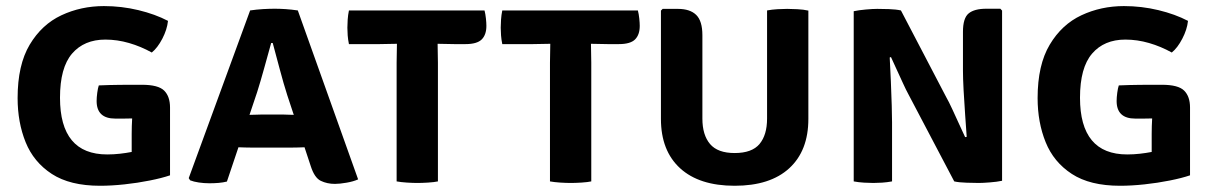

<svg xmlns="http://www.w3.org/2000/svg" viewBox="-20 -582 3890 616"><path d="M297 -308Q332 -309.5 366 -309.8Q400 -310 435.5 -310Q488 -310 506.8 -291.2Q525.5 -272.5 525.5 -237V-19.5Q499 -10.5 460.2 -2.8Q421.5 5 379.5 9.5Q337.5 14 301 14Q204.5 14 146.2 -24Q88 -62 62.2 -125.8Q36.5 -189.5 36.5 -267.5Q36.5 -373.5 75.2 -438.5Q114 -503.5 177 -533Q240 -562.5 313.5 -562.5Q370 -562.5 424 -549.5Q478 -536.5 519 -515Q516 -487 500.8 -457.8Q485.5 -428.5 467 -413.5Q432 -433 394 -444Q356 -455 318 -455Q250 -455 211.2 -410Q172.5 -365 172.5 -268.5Q172.5 -86.5 324 -86.5Q345 -86.5 364.8 -88.8Q384.5 -91 402.5 -94.5V-152Q402.5 -177.5 404 -202Q390 -201.5 376.2 -201.5Q362.5 -201.5 350 -201.5Q290 -201.5 290 -258Q290 -269 292 -284.2Q294 -299.5 297 -308Z M786.5 -108.5Q779.5 -108.5 767.2 -108.8Q755 -109 745 -109.5L708 0.5Q696 3.5 681.5 4.8Q667 6 652 6Q634.5 6 617.8 3.5Q601 1 590 -3.5L585.5 -10.5L782.5 -548.5Q802.5 -551.5 823.5 -552.8Q844.5 -554 861.5 -554Q877 -554 896 -552.8Q915 -551.5 935.5 -548.5L1129 -6.5Q1113.5 0.5 1091.5 4.2Q1069.5 8 1054.5 8Q1029.5 8 1009.2 -1.8Q989 -11.5 977 -49L957 -109.5Q947.5 -109 935.8 -108.8Q924 -108.5 916.5 -108.5ZM805 -286.5 780.5 -213.5Q789.5 -213.5 800 -214Q810.5 -214.5 817.5 -214.5H890Q896.5 -214.5 905.2 -214Q914 -213.5 922.5 -213.5L901.5 -277Q890 -313 877.5 -360Q865 -407 855 -444H850Q840 -408.5 827.8 -364Q815.5 -319.5 805 -286.5Z M1252.5 -381Q1252.5 -397.5 1253 -411Q1253.5 -424.5 1253.5 -441.5Q1243.5 -441.5 1225.8 -441Q1208 -440.5 1198 -440.5H1099.5Q1096.5 -455 1095.5 -468.5Q1094.5 -482 1094.5 -493Q1094.5 -504.5 1095.5 -519.2Q1096.5 -534 1099.5 -548.5H1534.5Q1537.5 -537 1539 -522.8Q1540.5 -508.5 1540.5 -499Q1540.5 -470.5 1525.5 -455.5Q1510.5 -440.5 1473.5 -440.5H1437.5Q1427.5 -440.5 1410.5 -441Q1393.5 -441.5 1384 -441.5Q1384 -424.5 1384.5 -411Q1385 -397.5 1385 -381V0Q1373.5 2.5 1353.5 3.8Q1333.5 5 1319 5Q1305 5 1285.5 3.8Q1266 2.5 1252.5 0Z M1744.5 -381Q1744.5 -397.5 1745 -411Q1745.5 -424.5 1745.5 -441.5Q1735.5 -441.5 1717.8 -441Q1700 -440.5 1690 -440.5H1591.5Q1588.5 -455 1587.5 -468.5Q1586.5 -482 1586.5 -493Q1586.5 -504.5 1587.5 -519.2Q1588.5 -534 1591.5 -548.5H2026.5Q2029.5 -537 2031 -522.8Q2032.5 -508.5 2032.5 -499Q2032.5 -470.5 2017.5 -455.5Q2002.5 -440.5 1965.5 -440.5H1929.5Q1919.5 -440.5 1902.5 -441Q1885.5 -441.5 1876 -441.5Q1876 -424.5 1876.5 -411Q1877 -397.5 1877 -381V0Q1865.5 2.5 1845.5 3.8Q1825.5 5 1811 5Q1797 5 1777.5 3.8Q1758 2.5 1744.5 0Z M2573.5 -200.5Q2573.5 -98.5 2512.2 -42.2Q2451 14 2337 14Q2223.5 14 2162 -42.2Q2100.5 -98.5 2100.5 -200.5V-548L2106 -553.5H2155Q2194 -553.5 2213.8 -534Q2233.5 -514.5 2233.5 -469V-201.5Q2233.5 -149 2258 -120Q2282.5 -91 2337 -91Q2392.5 -91 2416.8 -120Q2441 -149 2441 -201.5V-548.5Q2457 -551.5 2474.5 -552.5Q2492 -553.5 2505.5 -553.5Q2518 -553.5 2538 -552.5Q2558 -551.5 2573.5 -548Z M2894.5 -279.5Q2887.5 -292 2876.8 -315.5Q2866 -339 2855.2 -362.5Q2844.5 -386 2838.5 -399L2834.5 -397.5Q2836.5 -362.5 2838.2 -320.8Q2840 -279 2841 -243Q2842 -207 2842 -189.5V0Q2825.5 3 2810 4Q2794.5 5 2782 5Q2769.5 5 2752.2 4Q2735 3 2719 0V-546Q2735 -549.5 2757.8 -551.5Q2780.5 -553.5 2794.5 -553.5Q2808.5 -553.5 2831.8 -552.8Q2855 -552 2870.5 -548.5L3016.5 -269Q3023.5 -257 3035.2 -231.8Q3047 -206.5 3058.5 -181Q3070 -155.5 3076.5 -142L3081.5 -143Q3079.5 -173 3076.5 -213.8Q3073.5 -254.5 3071.5 -293Q3069.5 -331.5 3069.5 -354.5V-480Q3069.5 -524 3087.8 -539Q3106 -554 3144.5 -554H3189.5L3195 -548V-2Q3178.5 1.5 3155.8 3.2Q3133 5 3120 5Q3106 5 3081.5 4.2Q3057 3.5 3041.5 0Z M3569.5 -308Q3604.5 -309.5 3638.5 -309.8Q3672.5 -310 3708 -310Q3760.5 -310 3779.2 -291.2Q3798 -272.5 3798 -237V-19.5Q3771.5 -10.5 3732.8 -2.8Q3694 5 3652 9.5Q3610 14 3573.5 14Q3477 14 3418.8 -24Q3360.5 -62 3334.8 -125.8Q3309 -189.5 3309 -267.5Q3309 -373.5 3347.8 -438.5Q3386.5 -503.5 3449.5 -533Q3512.5 -562.5 3586 -562.5Q3642.5 -562.5 3696.5 -549.5Q3750.5 -536.5 3791.5 -515Q3788.5 -487 3773.2 -457.8Q3758 -428.5 3739.5 -413.5Q3704.5 -433 3666.5 -444Q3628.5 -455 3590.5 -455Q3522.5 -455 3483.8 -410Q3445 -365 3445 -268.5Q3445 -86.5 3596.5 -86.5Q3617.5 -86.5 3637.2 -88.8Q3657 -91 3675 -94.5V-152Q3675 -177.5 3676.5 -202Q3662.5 -201.5 3648.8 -201.5Q3635 -201.5 3622.5 -201.5Q3562.5 -201.5 3562.5 -258Q3562.5 -269 3564.5 -284.2Q3566.5 -299.5 3569.5 -308Z"/></svg>

Font: Signika SC SemiBold
Style: Regular
Weight: 600
Designer: Anna Giedryś
Foundry: Anna Giedryś
Version: Version 2.000; ttfautohint (v1.8.3) -l 8 -r 50 -G 200 -x 9 -